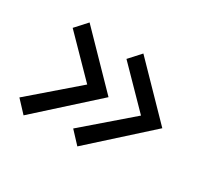

<svg xmlns="http://www.w3.org/2000/svg" viewBox="-88 -581 694 643"><g transform="rotate(30 259.5 -259.0)"><path d="M267 -69 225 -114 400 -265 263 -405 303 -449 483 -264ZM59 -69 17 -114 192 -265 55 -405 95 -449 275 -264Z"/></g></svg>

Font: Lobster Two
Style: Bold Italic
Weight: 700
Designer: Pablo Impallari
Foundry: Pablo Impallari. www.impallari.com
Version: Version 2.000